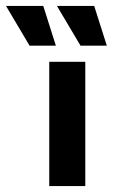

<svg xmlns="http://www.w3.org/2000/svg" viewBox="-118 -624 378 644"><path d="M47.2 0V-416.7H168.1V0ZM152.1 -470.8 72.9 -604.2H197.9L240.3 -470.8ZM-18.8 -470.8 -97.9 -604.2H27.1L69.4 -470.8Z"/></svg>

Font: co2trust
Style: Bold
Weight: 700
Designer: Kristian Moeller
Foundry: Dicotype
Version: Version 1.000